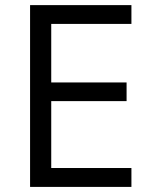

<svg xmlns="http://www.w3.org/2000/svg" viewBox="-20 -734 596 754"><path d="M496.1 0H98.1V-713.9H496.1V-640.1H181.2V-410.2H477.1V-336.9H181.2V-74.2H496.1Z"/></svg>

Font: f02075841
Style: Regular
Weight: 400
Foundry: Ascender Corporation
Version: Version 1.10